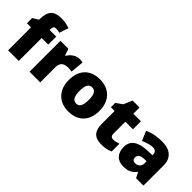

<svg xmlns="http://www.w3.org/2000/svg" viewBox="76 -1593 2431 2431"><g transform="rotate(45 1291.5 -377.5)"><path d="M403.8 -410.2H286.1V0H95.2V-410.2H22V-503.9L99.1 -550.8V-560.1Q99.1 -669.4 143.8 -717.3Q188.5 -765.1 287.1 -765.1Q325.2 -765.1 359.1 -759.3Q393.1 -753.4 438 -738.8L397 -615.2Q361.8 -625 328.1 -625Q306.2 -625 296.1 -611.6Q286.1 -598.1 286.1 -567.9V-553.2H403.8Z M813 -563Q837.9 -563 860.4 -559.1L871.1 -557.1L854 -377Q830.6 -382.8 789.1 -382.8Q726.6 -382.8 698.2 -354.2Q669.9 -325.7 669.9 -272V0H479V-553.2H621.1L650.9 -464.8H660.2Q684.1 -508.8 726.8 -535.9Q769.5 -563 813 -563Z M1456.5 -277.8Q1456.5 -142.1 1383.5 -66.2Q1310.5 9.8 1179.2 9.8Q1053.2 9.8 978.8 -67.9Q904.3 -145.5 904.3 -277.8Q904.3 -413.1 977.3 -488Q1050.3 -563 1182.1 -563Q1263.7 -563 1326.2 -528.3Q1388.7 -493.7 1422.6 -429Q1456.5 -364.3 1456.5 -277.8ZM1098.1 -277.8Q1098.1 -206.5 1117.2 -169.2Q1136.2 -131.8 1181.2 -131.8Q1225.6 -131.8 1243.9 -169.2Q1262.2 -206.5 1262.2 -277.8Q1262.2 -348.6 1243.7 -384.8Q1225.1 -420.9 1180.2 -420.9Q1136.2 -420.9 1117.2 -385Q1098.1 -349.1 1098.1 -277.8Z M1836.4 -141.1Q1875 -141.1 1928.7 -160.2V-21Q1890.1 -4.4 1855.2 2.7Q1820.3 9.8 1773.4 9.8Q1677.2 9.8 1634.8 -37.4Q1592.3 -84.5 1592.3 -182.1V-410.2H1525.4V-487.8L1610.4 -547.9L1659.7 -664.1H1784.7V-553.2H1920.4V-410.2H1784.7V-194.8Q1784.7 -141.1 1836.4 -141.1Z M2386.2 0 2349.6 -73.2H2345.7Q2307.1 -25.4 2267.1 -7.8Q2227.1 9.8 2163.6 9.8Q2085.4 9.8 2040.5 -37.1Q1995.6 -84 1995.6 -168.9Q1995.6 -257.3 2057.1 -300.5Q2118.7 -343.8 2235.4 -349.1L2327.6 -352.1V-359.9Q2327.6 -428.2 2260.3 -428.2Q2199.7 -428.2 2106.4 -387.2L2051.3 -513.2Q2147.9 -563 2295.4 -563Q2401.9 -563 2460.2 -510.3Q2518.6 -457.5 2518.6 -362.8V0ZM2244.6 -125Q2279.3 -125 2304 -147Q2328.6 -168.9 2328.6 -204.1V-247.1L2284.7 -245.1Q2190.4 -241.7 2190.4 -175.8Q2190.4 -125 2244.6 -125Z"/></g></svg>

Font: Sahel Black FD
Style: Black-FD
Weight: 900
Foundry: Saber Rastikerdar (saber.rastikerdar@gmail.com)
Version: Version 3.3.1